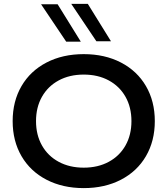

<svg xmlns="http://www.w3.org/2000/svg" viewBox="-20 -956 860 986"><path d="M775 -334Q775 -232 729.5 -154Q684 -76 601 -33Q518 10 410 10Q302 10 219 -33Q136 -76 90.5 -154Q45 -232 45 -334Q45 -436 90.5 -514Q136 -592 219 -635Q302 -678 410 -678Q518 -678 601 -635Q684 -592 729.5 -514Q775 -436 775 -334ZM655 -334Q655 -405 624.5 -459Q594 -513 538.5 -543Q483 -573 410 -573Q337 -573 281.5 -543Q226 -513 195.5 -459Q165 -405 165 -334Q165 -263 195.5 -209Q226 -155 281.5 -125Q337 -95 410 -95Q483 -95 538.5 -125Q594 -155 624.5 -209Q655 -263 655 -334ZM320 -742 191 -934H276L395 -742ZM475 -744 346 -936H431L550 -744Z"/></svg>

Font: Madhuban Medium
Style: Regular
Weight: 500
Designer: jaikishan Patel
Foundry: MagicType
Version: Version 1.000